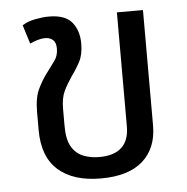

<svg xmlns="http://www.w3.org/2000/svg" viewBox="-45 -598 637 653"><g transform="rotate(-5 273.5 -272.0)"><path d="M274 10Q180 10 128.5 -35.5Q77 -81 77 -172V-233Q77 -283 91 -312Q105 -341 121 -362Q138 -385 150.5 -402Q163 -419 163 -443Q163 -464 152.5 -473Q142 -482 126 -482Q114 -482 100.5 -478Q87 -474 74 -468L54 -532Q72 -544 98.5 -549Q125 -554 145 -554Q201 -554 224 -525.5Q247 -497 247 -453Q247 -416 234.5 -392Q222 -368 205 -345Q188 -320 177 -297Q166 -274 166 -237V-178Q166 -132 181 -107Q196 -82 221 -72.5Q246 -63 274 -63Q377 -63 377 -159V-548H466V-154Q466 -77 417.5 -33.5Q369 10 274 10Z"/></g></svg>

Font: Go Noto Current
Style: Regular
Weight: 400
Designer: Monotype Design Team
Foundry: Monotype Imaging Inc.
Version: Version 2.007; ttfautohint (v1.8) -l 8 -r 50 -G 200 -x 14 -D